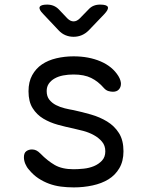

<svg xmlns="http://www.w3.org/2000/svg" viewBox="-20 -805 640 835"><path d="M301 10Q272 10 245 6.5Q218 3 193.5 -6Q169 -15 147 -29.5Q125 -44 106 -67Q96 -78 90 -92.5Q84 -107 84 -121Q84 -140 94.5 -147.5Q105 -155 119 -155Q129 -155 137.5 -151Q146 -147 156 -137Q186 -106 218 -87.5Q250 -69 300 -69Q320 -69 344 -71.5Q368 -74 388.5 -82.5Q409 -91 423.5 -106.5Q438 -122 438 -147Q438 -172 423.5 -189Q409 -206 388 -217.5Q367 -229 343 -235.5Q319 -242 300 -246Q266 -253 231.5 -262.5Q197 -272 168.5 -289Q140 -306 122 -334.5Q104 -363 104 -408Q104 -449 120 -478Q136 -507 162.5 -525Q189 -543 225 -551.5Q261 -560 300 -560Q366 -560 417.5 -538Q469 -516 495 -474Q501 -464 503.5 -455.5Q506 -447 506 -441Q506 -426 497 -416Q488 -406 471 -406Q462 -406 451.5 -409Q441 -412 432 -422Q407 -451 376.5 -466Q346 -481 300 -481Q276 -481 255 -477Q234 -473 218 -464Q202 -455 192.5 -441.5Q183 -428 183 -409Q183 -386 194.5 -371.5Q206 -357 223.5 -348Q241 -339 261.5 -334Q282 -329 300 -326Q337 -318 375.5 -307Q414 -296 446 -276.5Q478 -257 497.5 -226Q517 -195 517 -147Q517 -104 499 -73.5Q481 -43 451.5 -25Q422 -7 382.5 1.5Q343 10 301 10ZM185 -785Q200 -785 212.5 -780Q225 -775 235 -765L273 -725Q286 -712 300 -712Q314 -712 327 -725L365 -764Q375 -775 387.5 -780Q400 -785 415 -785Q445 -785 449 -774.5Q453 -764 433 -743L366 -673Q352 -659 335.5 -652Q319 -645 300 -645Q281 -645 264.5 -652Q248 -659 235 -673L168 -744Q148 -764 152.5 -774.5Q157 -785 185 -785Z"/></svg>

Font: Maple Mono Light
Style: Regular
Weight: 300
Monospace: yes
Designer: subframe7536
Version: Version 7.000